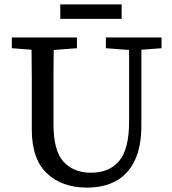

<svg xmlns="http://www.w3.org/2000/svg" viewBox="-20 -841 787 876"><path d="M463 -621V-670H717V-621L625 -614V-269Q625 -170 594 -107Q563 -44 507.5 -14.5Q452 15 378 15Q263 15 194 -50Q125 -115 125 -251V-360Q125 -423 125 -486.5Q125 -550 124 -614L34 -621V-670H331V-621L225 -613Q224 -551 224 -487.5Q224 -424 224 -360V-275Q224 -153 270 -103Q316 -53 395 -53Q479 -53 524 -107Q569 -161 569 -287V-613ZM255 -755V-821H535V-755Z"/></svg>

Font: Source Serif 4 SmText
Style: Regular
Weight: 400
Designer: Frank Grießhammer
Foundry: Adobe
Version: Version 4.005;hotconv 1.1.0;makeotfexe 2.6.0